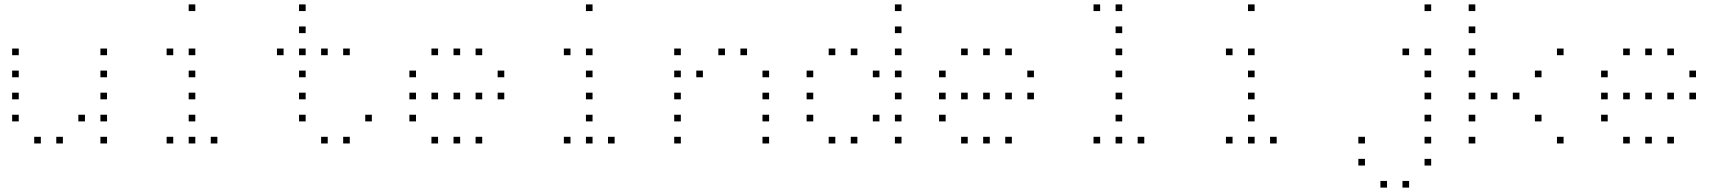

<svg xmlns="http://www.w3.org/2000/svg" viewBox="-20 -685 7840 870"><path d="M36 -465Q35 -465 35 -465Q35 -465 35 -464V-436Q35 -435 35 -435Q35 -435 36 -435H64Q65 -435 65 -435Q65 -435 65 -436V-464Q65 -465 65 -465Q65 -465 64 -465ZM436 -465Q435 -465 435 -465Q435 -465 435 -464V-436Q435 -435 435 -435Q435 -435 436 -435H464Q465 -435 465 -435Q465 -435 465 -436V-464Q465 -465 465 -465Q465 -465 464 -465ZM36 -365Q35 -365 35 -365Q35 -365 35 -364V-336Q35 -335 35 -335Q35 -335 36 -335H64Q65 -335 65 -335Q65 -335 65 -336V-364Q65 -365 65 -365Q65 -365 64 -365ZM436 -365Q435 -365 435 -365Q435 -365 435 -364V-336Q435 -335 435 -335Q435 -335 436 -335H464Q465 -335 465 -335Q465 -335 465 -336V-364Q465 -365 465 -365Q465 -365 464 -365ZM36 -265Q35 -265 35 -265Q35 -265 35 -264V-236Q35 -235 35 -235Q35 -235 36 -235H64Q65 -235 65 -235Q65 -235 65 -236V-264Q65 -265 65 -265Q65 -265 64 -265ZM436 -265Q435 -265 435 -265Q435 -265 435 -264V-236Q435 -235 435 -235Q435 -235 436 -235H464Q465 -235 465 -235Q465 -235 465 -236V-264Q465 -265 465 -265Q465 -265 464 -265ZM36 -165Q35 -165 35 -165Q35 -165 35 -164V-136Q35 -135 35 -135Q35 -135 36 -135H64Q65 -135 65 -135Q65 -135 65 -136V-164Q65 -165 65 -165Q65 -165 64 -165ZM336 -165Q335 -165 335 -165Q335 -165 335 -164V-136Q335 -135 335 -135Q335 -135 336 -135H364Q365 -135 365 -135Q365 -135 365 -136V-164Q365 -165 365 -165Q365 -165 364 -165ZM436 -165Q435 -165 435 -165Q435 -165 435 -164V-136Q435 -135 435 -135Q435 -135 436 -135H464Q465 -135 465 -135Q465 -135 465 -136V-164Q465 -165 465 -165Q465 -165 464 -165ZM136 -65Q135 -65 135 -65Q135 -65 135 -64V-36Q135 -35 135 -35Q135 -35 136 -35H164Q165 -35 165 -35Q165 -35 165 -36V-64Q165 -65 165 -65Q165 -65 164 -65ZM236 -65Q235 -65 235 -65Q235 -65 235 -64V-36Q235 -35 235 -35Q235 -35 236 -35H264Q265 -35 265 -35Q265 -35 265 -36V-64Q265 -65 265 -65Q265 -65 264 -65ZM436 -65Q435 -65 435 -65Q435 -65 435 -64V-36Q435 -35 435 -35Q435 -35 436 -35H464Q465 -35 465 -35Q465 -35 465 -36V-64Q465 -65 465 -65Q465 -65 464 -65Z M836 -665Q835 -665 835 -665Q835 -665 835 -664V-636Q835 -635 835 -635Q835 -635 836 -635H864Q865 -635 865 -635Q865 -635 865 -636V-664Q865 -665 865 -665Q865 -665 864 -665ZM736 -465Q735 -465 735 -465Q735 -465 735 -464V-436Q735 -435 735 -435Q735 -435 736 -435H764Q765 -435 765 -435Q765 -435 765 -436V-464Q765 -465 765 -465Q765 -465 764 -465ZM836 -465Q835 -465 835 -465Q835 -465 835 -464V-436Q835 -435 835 -435Q835 -435 836 -435H864Q865 -435 865 -435Q865 -435 865 -436V-464Q865 -465 865 -465Q865 -465 864 -465ZM836 -365Q835 -365 835 -365Q835 -365 835 -364V-336Q835 -335 835 -335Q835 -335 836 -335H864Q865 -335 865 -335Q865 -335 865 -336V-364Q865 -365 865 -365Q865 -365 864 -365ZM836 -265Q835 -265 835 -265Q835 -265 835 -264V-236Q835 -235 835 -235Q835 -235 836 -235H864Q865 -235 865 -235Q865 -235 865 -236V-264Q865 -265 865 -265Q865 -265 864 -265ZM836 -165Q835 -165 835 -165Q835 -165 835 -164V-136Q835 -135 835 -135Q835 -135 836 -135H864Q865 -135 865 -135Q865 -135 865 -136V-164Q865 -165 865 -165Q865 -165 864 -165ZM736 -65Q735 -65 735 -65Q735 -65 735 -64V-36Q735 -35 735 -35Q735 -35 736 -35H764Q765 -35 765 -35Q765 -35 765 -36V-64Q765 -65 765 -65Q765 -65 764 -65ZM836 -65Q835 -65 835 -65Q835 -65 835 -64V-36Q835 -35 835 -35Q835 -35 836 -35H864Q865 -35 865 -35Q865 -35 865 -36V-64Q865 -65 865 -65Q865 -65 864 -65ZM936 -65Q935 -65 935 -65Q935 -65 935 -64V-36Q935 -35 935 -35Q935 -35 936 -35H964Q965 -35 965 -35Q965 -35 965 -36V-64Q965 -65 965 -65Q965 -65 964 -65Z M1336 -665Q1335 -665 1335 -665Q1335 -665 1335 -664V-636Q1335 -635 1335 -635Q1335 -635 1336 -635H1364Q1365 -635 1365 -635Q1365 -635 1365 -636V-664Q1365 -665 1365 -665Q1365 -665 1364 -665ZM1336 -565Q1335 -565 1335 -565Q1335 -565 1335 -564V-536Q1335 -535 1335 -535Q1335 -535 1336 -535H1364Q1365 -535 1365 -535Q1365 -535 1365 -536V-564Q1365 -565 1365 -565Q1365 -565 1364 -565ZM1236 -465Q1235 -465 1235 -465Q1235 -465 1235 -464V-436Q1235 -435 1235 -435Q1235 -435 1236 -435H1264Q1265 -435 1265 -435Q1265 -435 1265 -436V-464Q1265 -465 1265 -465Q1265 -465 1264 -465ZM1336 -465Q1335 -465 1335 -465Q1335 -465 1335 -464V-436Q1335 -435 1335 -435Q1335 -435 1336 -435H1364Q1365 -435 1365 -435Q1365 -435 1365 -436V-464Q1365 -465 1365 -465Q1365 -465 1364 -465ZM1436 -465Q1435 -465 1435 -465Q1435 -465 1435 -464V-436Q1435 -435 1435 -435Q1435 -435 1436 -435H1464Q1465 -435 1465 -435Q1465 -435 1465 -436V-464Q1465 -465 1465 -465Q1465 -465 1464 -465ZM1536 -465Q1535 -465 1535 -465Q1535 -465 1535 -464V-436Q1535 -435 1535 -435Q1535 -435 1536 -435H1564Q1565 -435 1565 -435Q1565 -435 1565 -436V-464Q1565 -465 1565 -465Q1565 -465 1564 -465ZM1336 -365Q1335 -365 1335 -365Q1335 -365 1335 -364V-336Q1335 -335 1335 -335Q1335 -335 1336 -335H1364Q1365 -335 1365 -335Q1365 -335 1365 -336V-364Q1365 -365 1365 -365Q1365 -365 1364 -365ZM1336 -265Q1335 -265 1335 -265Q1335 -265 1335 -264V-236Q1335 -235 1335 -235Q1335 -235 1336 -235H1364Q1365 -235 1365 -235Q1365 -235 1365 -236V-264Q1365 -265 1365 -265Q1365 -265 1364 -265ZM1336 -165Q1335 -165 1335 -165Q1335 -165 1335 -164V-136Q1335 -135 1335 -135Q1335 -135 1336 -135H1364Q1365 -135 1365 -135Q1365 -135 1365 -136V-164Q1365 -165 1365 -165Q1365 -165 1364 -165ZM1636 -165Q1635 -165 1635 -165Q1635 -165 1635 -164V-136Q1635 -135 1635 -135Q1635 -135 1636 -135H1664Q1665 -135 1665 -135Q1665 -135 1665 -136V-164Q1665 -165 1665 -165Q1665 -165 1664 -165ZM1436 -65Q1435 -65 1435 -65Q1435 -65 1435 -64V-36Q1435 -35 1435 -35Q1435 -35 1436 -35H1464Q1465 -35 1465 -35Q1465 -35 1465 -36V-64Q1465 -65 1465 -65Q1465 -65 1464 -65ZM1536 -65Q1535 -65 1535 -65Q1535 -65 1535 -64V-36Q1535 -35 1535 -35Q1535 -35 1536 -35H1564Q1565 -35 1565 -35Q1565 -35 1565 -36V-64Q1565 -65 1565 -65Q1565 -65 1564 -65Z M1936 -465Q1935 -465 1935 -465Q1935 -465 1935 -464V-436Q1935 -435 1935 -435Q1935 -435 1936 -435H1964Q1965 -435 1965 -435Q1965 -435 1965 -436V-464Q1965 -465 1965 -465Q1965 -465 1964 -465ZM2036 -465Q2035 -465 2035 -465Q2035 -465 2035 -464V-436Q2035 -435 2035 -435Q2035 -435 2036 -435H2064Q2065 -435 2065 -435Q2065 -435 2065 -436V-464Q2065 -465 2065 -465Q2065 -465 2064 -465ZM2136 -465Q2135 -465 2135 -465Q2135 -465 2135 -464V-436Q2135 -435 2135 -435Q2135 -435 2136 -435H2164Q2165 -435 2165 -435Q2165 -435 2165 -436V-464Q2165 -465 2165 -465Q2165 -465 2164 -465ZM1836 -365Q1835 -365 1835 -365Q1835 -365 1835 -364V-336Q1835 -335 1835 -335Q1835 -335 1836 -335H1864Q1865 -335 1865 -335Q1865 -335 1865 -336V-364Q1865 -365 1865 -365Q1865 -365 1864 -365ZM2236 -365Q2235 -365 2235 -365Q2235 -365 2235 -364V-336Q2235 -335 2235 -335Q2235 -335 2236 -335H2264Q2265 -335 2265 -335Q2265 -335 2265 -336V-364Q2265 -365 2265 -365Q2265 -365 2264 -365ZM1836 -265Q1835 -265 1835 -265Q1835 -265 1835 -264V-236Q1835 -235 1835 -235Q1835 -235 1836 -235H1864Q1865 -235 1865 -235Q1865 -235 1865 -236V-264Q1865 -265 1865 -265Q1865 -265 1864 -265ZM1936 -265Q1935 -265 1935 -265Q1935 -265 1935 -264V-236Q1935 -235 1935 -235Q1935 -235 1936 -235H1964Q1965 -235 1965 -235Q1965 -235 1965 -236V-264Q1965 -265 1965 -265Q1965 -265 1964 -265ZM2036 -265Q2035 -265 2035 -265Q2035 -265 2035 -264V-236Q2035 -235 2035 -235Q2035 -235 2036 -235H2064Q2065 -235 2065 -235Q2065 -235 2065 -236V-264Q2065 -265 2065 -265Q2065 -265 2064 -265ZM2136 -265Q2135 -265 2135 -265Q2135 -265 2135 -264V-236Q2135 -235 2135 -235Q2135 -235 2136 -235H2164Q2165 -235 2165 -235Q2165 -235 2165 -236V-264Q2165 -265 2165 -265Q2165 -265 2164 -265ZM2236 -265Q2235 -265 2235 -265Q2235 -265 2235 -264V-236Q2235 -235 2235 -235Q2235 -235 2236 -235H2264Q2265 -235 2265 -235Q2265 -235 2265 -236V-264Q2265 -265 2265 -265Q2265 -265 2264 -265ZM1836 -165Q1835 -165 1835 -165Q1835 -165 1835 -164V-136Q1835 -135 1835 -135Q1835 -135 1836 -135H1864Q1865 -135 1865 -135Q1865 -135 1865 -136V-164Q1865 -165 1865 -165Q1865 -165 1864 -165ZM1936 -65Q1935 -65 1935 -65Q1935 -65 1935 -64V-36Q1935 -35 1935 -35Q1935 -35 1936 -35H1964Q1965 -35 1965 -35Q1965 -35 1965 -36V-64Q1965 -65 1965 -65Q1965 -65 1964 -65ZM2036 -65Q2035 -65 2035 -65Q2035 -65 2035 -64V-36Q2035 -35 2035 -35Q2035 -35 2036 -35H2064Q2065 -35 2065 -35Q2065 -35 2065 -36V-64Q2065 -65 2065 -65Q2065 -65 2064 -65ZM2136 -65Q2135 -65 2135 -65Q2135 -65 2135 -64V-36Q2135 -35 2135 -35Q2135 -35 2136 -35H2164Q2165 -35 2165 -35Q2165 -35 2165 -36V-64Q2165 -65 2165 -65Q2165 -65 2164 -65Z M2636 -665Q2635 -665 2635 -665Q2635 -665 2635 -664V-636Q2635 -635 2635 -635Q2635 -635 2636 -635H2664Q2665 -635 2665 -635Q2665 -635 2665 -636V-664Q2665 -665 2665 -665Q2665 -665 2664 -665ZM2536 -465Q2535 -465 2535 -465Q2535 -465 2535 -464V-436Q2535 -435 2535 -435Q2535 -435 2536 -435H2564Q2565 -435 2565 -435Q2565 -435 2565 -436V-464Q2565 -465 2565 -465Q2565 -465 2564 -465ZM2636 -465Q2635 -465 2635 -465Q2635 -465 2635 -464V-436Q2635 -435 2635 -435Q2635 -435 2636 -435H2664Q2665 -435 2665 -435Q2665 -435 2665 -436V-464Q2665 -465 2665 -465Q2665 -465 2664 -465ZM2636 -365Q2635 -365 2635 -365Q2635 -365 2635 -364V-336Q2635 -335 2635 -335Q2635 -335 2636 -335H2664Q2665 -335 2665 -335Q2665 -335 2665 -336V-364Q2665 -365 2665 -365Q2665 -365 2664 -365ZM2636 -265Q2635 -265 2635 -265Q2635 -265 2635 -264V-236Q2635 -235 2635 -235Q2635 -235 2636 -235H2664Q2665 -235 2665 -235Q2665 -235 2665 -236V-264Q2665 -265 2665 -265Q2665 -265 2664 -265ZM2636 -165Q2635 -165 2635 -165Q2635 -165 2635 -164V-136Q2635 -135 2635 -135Q2635 -135 2636 -135H2664Q2665 -135 2665 -135Q2665 -135 2665 -136V-164Q2665 -165 2665 -165Q2665 -165 2664 -165ZM2536 -65Q2535 -65 2535 -65Q2535 -65 2535 -64V-36Q2535 -35 2535 -35Q2535 -35 2536 -35H2564Q2565 -35 2565 -35Q2565 -35 2565 -36V-64Q2565 -65 2565 -65Q2565 -65 2564 -65ZM2636 -65Q2635 -65 2635 -65Q2635 -65 2635 -64V-36Q2635 -35 2635 -35Q2635 -35 2636 -35H2664Q2665 -35 2665 -35Q2665 -35 2665 -36V-64Q2665 -65 2665 -65Q2665 -65 2664 -65ZM2736 -65Q2735 -65 2735 -65Q2735 -65 2735 -64V-36Q2735 -35 2735 -35Q2735 -35 2736 -35H2764Q2765 -35 2765 -35Q2765 -35 2765 -36V-64Q2765 -65 2765 -65Q2765 -65 2764 -65Z M3036 -465Q3035 -465 3035 -465Q3035 -465 3035 -464V-436Q3035 -435 3035 -435Q3035 -435 3036 -435H3064Q3065 -435 3065 -435Q3065 -435 3065 -436V-464Q3065 -465 3065 -465Q3065 -465 3064 -465ZM3236 -465Q3235 -465 3235 -465Q3235 -465 3235 -464V-436Q3235 -435 3235 -435Q3235 -435 3236 -435H3264Q3265 -435 3265 -435Q3265 -435 3265 -436V-464Q3265 -465 3265 -465Q3265 -465 3264 -465ZM3336 -465Q3335 -465 3335 -465Q3335 -465 3335 -464V-436Q3335 -435 3335 -435Q3335 -435 3336 -435H3364Q3365 -435 3365 -435Q3365 -435 3365 -436V-464Q3365 -465 3365 -465Q3365 -465 3364 -465ZM3036 -365Q3035 -365 3035 -365Q3035 -365 3035 -364V-336Q3035 -335 3035 -335Q3035 -335 3036 -335H3064Q3065 -335 3065 -335Q3065 -335 3065 -336V-364Q3065 -365 3065 -365Q3065 -365 3064 -365ZM3136 -365Q3135 -365 3135 -365Q3135 -365 3135 -364V-336Q3135 -335 3135 -335Q3135 -335 3136 -335H3164Q3165 -335 3165 -335Q3165 -335 3165 -336V-364Q3165 -365 3165 -365Q3165 -365 3164 -365ZM3436 -365Q3435 -365 3435 -365Q3435 -365 3435 -364V-336Q3435 -335 3435 -335Q3435 -335 3436 -335H3464Q3465 -335 3465 -335Q3465 -335 3465 -336V-364Q3465 -365 3465 -365Q3465 -365 3464 -365ZM3036 -265Q3035 -265 3035 -265Q3035 -265 3035 -264V-236Q3035 -235 3035 -235Q3035 -235 3036 -235H3064Q3065 -235 3065 -235Q3065 -235 3065 -236V-264Q3065 -265 3065 -265Q3065 -265 3064 -265ZM3436 -265Q3435 -265 3435 -265Q3435 -265 3435 -264V-236Q3435 -235 3435 -235Q3435 -235 3436 -235H3464Q3465 -235 3465 -235Q3465 -235 3465 -236V-264Q3465 -265 3465 -265Q3465 -265 3464 -265ZM3036 -165Q3035 -165 3035 -165Q3035 -165 3035 -164V-136Q3035 -135 3035 -135Q3035 -135 3036 -135H3064Q3065 -135 3065 -135Q3065 -135 3065 -136V-164Q3065 -165 3065 -165Q3065 -165 3064 -165ZM3436 -165Q3435 -165 3435 -165Q3435 -165 3435 -164V-136Q3435 -135 3435 -135Q3435 -135 3436 -135H3464Q3465 -135 3465 -135Q3465 -135 3465 -136V-164Q3465 -165 3465 -165Q3465 -165 3464 -165ZM3036 -65Q3035 -65 3035 -65Q3035 -65 3035 -64V-36Q3035 -35 3035 -35Q3035 -35 3036 -35H3064Q3065 -35 3065 -35Q3065 -35 3065 -36V-64Q3065 -65 3065 -65Q3065 -65 3064 -65ZM3436 -65Q3435 -65 3435 -65Q3435 -65 3435 -64V-36Q3435 -35 3435 -35Q3435 -35 3436 -35H3464Q3465 -35 3465 -35Q3465 -35 3465 -36V-64Q3465 -65 3465 -65Q3465 -65 3464 -65Z M4036 -665Q4035 -665 4035 -665Q4035 -665 4035 -664V-636Q4035 -635 4035 -635Q4035 -635 4036 -635H4064Q4065 -635 4065 -635Q4065 -635 4065 -636V-664Q4065 -665 4065 -665Q4065 -665 4064 -665ZM4036 -565Q4035 -565 4035 -565Q4035 -565 4035 -564V-536Q4035 -535 4035 -535Q4035 -535 4036 -535H4064Q4065 -535 4065 -535Q4065 -535 4065 -536V-564Q4065 -565 4065 -565Q4065 -565 4064 -565ZM3736 -465Q3735 -465 3735 -465Q3735 -465 3735 -464V-436Q3735 -435 3735 -435Q3735 -435 3736 -435H3764Q3765 -435 3765 -435Q3765 -435 3765 -436V-464Q3765 -465 3765 -465Q3765 -465 3764 -465ZM3836 -465Q3835 -465 3835 -465Q3835 -465 3835 -464V-436Q3835 -435 3835 -435Q3835 -435 3836 -435H3864Q3865 -435 3865 -435Q3865 -435 3865 -436V-464Q3865 -465 3865 -465Q3865 -465 3864 -465ZM4036 -465Q4035 -465 4035 -465Q4035 -465 4035 -464V-436Q4035 -435 4035 -435Q4035 -435 4036 -435H4064Q4065 -435 4065 -435Q4065 -435 4065 -436V-464Q4065 -465 4065 -465Q4065 -465 4064 -465ZM3636 -365Q3635 -365 3635 -365Q3635 -365 3635 -364V-336Q3635 -335 3635 -335Q3635 -335 3636 -335H3664Q3665 -335 3665 -335Q3665 -335 3665 -336V-364Q3665 -365 3665 -365Q3665 -365 3664 -365ZM3936 -365Q3935 -365 3935 -365Q3935 -365 3935 -364V-336Q3935 -335 3935 -335Q3935 -335 3936 -335H3964Q3965 -335 3965 -335Q3965 -335 3965 -336V-364Q3965 -365 3965 -365Q3965 -365 3964 -365ZM4036 -365Q4035 -365 4035 -365Q4035 -365 4035 -364V-336Q4035 -335 4035 -335Q4035 -335 4036 -335H4064Q4065 -335 4065 -335Q4065 -335 4065 -336V-364Q4065 -365 4065 -365Q4065 -365 4064 -365ZM3636 -265Q3635 -265 3635 -265Q3635 -265 3635 -264V-236Q3635 -235 3635 -235Q3635 -235 3636 -235H3664Q3665 -235 3665 -235Q3665 -235 3665 -236V-264Q3665 -265 3665 -265Q3665 -265 3664 -265ZM4036 -265Q4035 -265 4035 -265Q4035 -265 4035 -264V-236Q4035 -235 4035 -235Q4035 -235 4036 -235H4064Q4065 -235 4065 -235Q4065 -235 4065 -236V-264Q4065 -265 4065 -265Q4065 -265 4064 -265ZM3636 -165Q3635 -165 3635 -165Q3635 -165 3635 -164V-136Q3635 -135 3635 -135Q3635 -135 3636 -135H3664Q3665 -135 3665 -135Q3665 -135 3665 -136V-164Q3665 -165 3665 -165Q3665 -165 3664 -165ZM3936 -165Q3935 -165 3935 -165Q3935 -165 3935 -164V-136Q3935 -135 3935 -135Q3935 -135 3936 -135H3964Q3965 -135 3965 -135Q3965 -135 3965 -136V-164Q3965 -165 3965 -165Q3965 -165 3964 -165ZM4036 -165Q4035 -165 4035 -165Q4035 -165 4035 -164V-136Q4035 -135 4035 -135Q4035 -135 4036 -135H4064Q4065 -135 4065 -135Q4065 -135 4065 -136V-164Q4065 -165 4065 -165Q4065 -165 4064 -165ZM3736 -65Q3735 -65 3735 -65Q3735 -65 3735 -64V-36Q3735 -35 3735 -35Q3735 -35 3736 -35H3764Q3765 -35 3765 -35Q3765 -35 3765 -36V-64Q3765 -65 3765 -65Q3765 -65 3764 -65ZM3836 -65Q3835 -65 3835 -65Q3835 -65 3835 -64V-36Q3835 -35 3835 -35Q3835 -35 3836 -35H3864Q3865 -35 3865 -35Q3865 -35 3865 -36V-64Q3865 -65 3865 -65Q3865 -65 3864 -65ZM4036 -65Q4035 -65 4035 -65Q4035 -65 4035 -64V-36Q4035 -35 4035 -35Q4035 -35 4036 -35H4064Q4065 -35 4065 -35Q4065 -35 4065 -36V-64Q4065 -65 4065 -65Q4065 -65 4064 -65Z M4336 -465Q4335 -465 4335 -465Q4335 -465 4335 -464V-436Q4335 -435 4335 -435Q4335 -435 4336 -435H4364Q4365 -435 4365 -435Q4365 -435 4365 -436V-464Q4365 -465 4365 -465Q4365 -465 4364 -465ZM4436 -465Q4435 -465 4435 -465Q4435 -465 4435 -464V-436Q4435 -435 4435 -435Q4435 -435 4436 -435H4464Q4465 -435 4465 -435Q4465 -435 4465 -436V-464Q4465 -465 4465 -465Q4465 -465 4464 -465ZM4536 -465Q4535 -465 4535 -465Q4535 -465 4535 -464V-436Q4535 -435 4535 -435Q4535 -435 4536 -435H4564Q4565 -435 4565 -435Q4565 -435 4565 -436V-464Q4565 -465 4565 -465Q4565 -465 4564 -465ZM4236 -365Q4235 -365 4235 -365Q4235 -365 4235 -364V-336Q4235 -335 4235 -335Q4235 -335 4236 -335H4264Q4265 -335 4265 -335Q4265 -335 4265 -336V-364Q4265 -365 4265 -365Q4265 -365 4264 -365ZM4636 -365Q4635 -365 4635 -365Q4635 -365 4635 -364V-336Q4635 -335 4635 -335Q4635 -335 4636 -335H4664Q4665 -335 4665 -335Q4665 -335 4665 -336V-364Q4665 -365 4665 -365Q4665 -365 4664 -365ZM4236 -265Q4235 -265 4235 -265Q4235 -265 4235 -264V-236Q4235 -235 4235 -235Q4235 -235 4236 -235H4264Q4265 -235 4265 -235Q4265 -235 4265 -236V-264Q4265 -265 4265 -265Q4265 -265 4264 -265ZM4336 -265Q4335 -265 4335 -265Q4335 -265 4335 -264V-236Q4335 -235 4335 -235Q4335 -235 4336 -235H4364Q4365 -235 4365 -235Q4365 -235 4365 -236V-264Q4365 -265 4365 -265Q4365 -265 4364 -265ZM4436 -265Q4435 -265 4435 -265Q4435 -265 4435 -264V-236Q4435 -235 4435 -235Q4435 -235 4436 -235H4464Q4465 -235 4465 -235Q4465 -235 4465 -236V-264Q4465 -265 4465 -265Q4465 -265 4464 -265ZM4536 -265Q4535 -265 4535 -265Q4535 -265 4535 -264V-236Q4535 -235 4535 -235Q4535 -235 4536 -235H4564Q4565 -235 4565 -235Q4565 -235 4565 -236V-264Q4565 -265 4565 -265Q4565 -265 4564 -265ZM4636 -265Q4635 -265 4635 -265Q4635 -265 4635 -264V-236Q4635 -235 4635 -235Q4635 -235 4636 -235H4664Q4665 -235 4665 -235Q4665 -235 4665 -236V-264Q4665 -265 4665 -265Q4665 -265 4664 -265ZM4236 -165Q4235 -165 4235 -165Q4235 -165 4235 -164V-136Q4235 -135 4235 -135Q4235 -135 4236 -135H4264Q4265 -135 4265 -135Q4265 -135 4265 -136V-164Q4265 -165 4265 -165Q4265 -165 4264 -165ZM4336 -65Q4335 -65 4335 -65Q4335 -65 4335 -64V-36Q4335 -35 4335 -35Q4335 -35 4336 -35H4364Q4365 -35 4365 -35Q4365 -35 4365 -36V-64Q4365 -65 4365 -65Q4365 -65 4364 -65ZM4436 -65Q4435 -65 4435 -65Q4435 -65 4435 -64V-36Q4435 -35 4435 -35Q4435 -35 4436 -35H4464Q4465 -35 4465 -35Q4465 -35 4465 -36V-64Q4465 -65 4465 -65Q4465 -65 4464 -65ZM4536 -65Q4535 -65 4535 -65Q4535 -65 4535 -64V-36Q4535 -35 4535 -35Q4535 -35 4536 -35H4564Q4565 -35 4565 -35Q4565 -35 4565 -36V-64Q4565 -65 4565 -65Q4565 -65 4564 -65Z M4936 -665Q4935 -665 4935 -665Q4935 -665 4935 -664V-636Q4935 -635 4935 -635Q4935 -635 4936 -635H4964Q4965 -635 4965 -635Q4965 -635 4965 -636V-664Q4965 -665 4965 -665Q4965 -665 4964 -665ZM5036 -665Q5035 -665 5035 -665Q5035 -665 5035 -664V-636Q5035 -635 5035 -635Q5035 -635 5036 -635H5064Q5065 -635 5065 -635Q5065 -635 5065 -636V-664Q5065 -665 5065 -665Q5065 -665 5064 -665ZM5036 -565Q5035 -565 5035 -565Q5035 -565 5035 -564V-536Q5035 -535 5035 -535Q5035 -535 5036 -535H5064Q5065 -535 5065 -535Q5065 -535 5065 -536V-564Q5065 -565 5065 -565Q5065 -565 5064 -565ZM5036 -465Q5035 -465 5035 -465Q5035 -465 5035 -464V-436Q5035 -435 5035 -435Q5035 -435 5036 -435H5064Q5065 -435 5065 -435Q5065 -435 5065 -436V-464Q5065 -465 5065 -465Q5065 -465 5064 -465ZM5036 -365Q5035 -365 5035 -365Q5035 -365 5035 -364V-336Q5035 -335 5035 -335Q5035 -335 5036 -335H5064Q5065 -335 5065 -335Q5065 -335 5065 -336V-364Q5065 -365 5065 -365Q5065 -365 5064 -365ZM5036 -265Q5035 -265 5035 -265Q5035 -265 5035 -264V-236Q5035 -235 5035 -235Q5035 -235 5036 -235H5064Q5065 -235 5065 -235Q5065 -235 5065 -236V-264Q5065 -265 5065 -265Q5065 -265 5064 -265ZM5036 -165Q5035 -165 5035 -165Q5035 -165 5035 -164V-136Q5035 -135 5035 -135Q5035 -135 5036 -135H5064Q5065 -135 5065 -135Q5065 -135 5065 -136V-164Q5065 -165 5065 -165Q5065 -165 5064 -165ZM4936 -65Q4935 -65 4935 -65Q4935 -65 4935 -64V-36Q4935 -35 4935 -35Q4935 -35 4936 -35H4964Q4965 -35 4965 -35Q4965 -35 4965 -36V-64Q4965 -65 4965 -65Q4965 -65 4964 -65ZM5036 -65Q5035 -65 5035 -65Q5035 -65 5035 -64V-36Q5035 -35 5035 -35Q5035 -35 5036 -35H5064Q5065 -35 5065 -35Q5065 -35 5065 -36V-64Q5065 -65 5065 -65Q5065 -65 5064 -65ZM5136 -65Q5135 -65 5135 -65Q5135 -65 5135 -64V-36Q5135 -35 5135 -35Q5135 -35 5136 -35H5164Q5165 -35 5165 -35Q5165 -35 5165 -36V-64Q5165 -65 5165 -65Q5165 -65 5164 -65Z M5636 -665Q5635 -665 5635 -665Q5635 -665 5635 -664V-636Q5635 -635 5635 -635Q5635 -635 5636 -635H5664Q5665 -635 5665 -635Q5665 -635 5665 -636V-664Q5665 -665 5665 -665Q5665 -665 5664 -665ZM5536 -465Q5535 -465 5535 -465Q5535 -465 5535 -464V-436Q5535 -435 5535 -435Q5535 -435 5536 -435H5564Q5565 -435 5565 -435Q5565 -435 5565 -436V-464Q5565 -465 5565 -465Q5565 -465 5564 -465ZM5636 -465Q5635 -465 5635 -465Q5635 -465 5635 -464V-436Q5635 -435 5635 -435Q5635 -435 5636 -435H5664Q5665 -435 5665 -435Q5665 -435 5665 -436V-464Q5665 -465 5665 -465Q5665 -465 5664 -465ZM5636 -365Q5635 -365 5635 -365Q5635 -365 5635 -364V-336Q5635 -335 5635 -335Q5635 -335 5636 -335H5664Q5665 -335 5665 -335Q5665 -335 5665 -336V-364Q5665 -365 5665 -365Q5665 -365 5664 -365ZM5636 -265Q5635 -265 5635 -265Q5635 -265 5635 -264V-236Q5635 -235 5635 -235Q5635 -235 5636 -235H5664Q5665 -235 5665 -235Q5665 -235 5665 -236V-264Q5665 -265 5665 -265Q5665 -265 5664 -265ZM5636 -165Q5635 -165 5635 -165Q5635 -165 5635 -164V-136Q5635 -135 5635 -135Q5635 -135 5636 -135H5664Q5665 -135 5665 -135Q5665 -135 5665 -136V-164Q5665 -165 5665 -165Q5665 -165 5664 -165ZM5536 -65Q5535 -65 5535 -65Q5535 -65 5535 -64V-36Q5535 -35 5535 -35Q5535 -35 5536 -35H5564Q5565 -35 5565 -35Q5565 -35 5565 -36V-64Q5565 -65 5565 -65Q5565 -65 5564 -65ZM5636 -65Q5635 -65 5635 -65Q5635 -65 5635 -64V-36Q5635 -35 5635 -35Q5635 -35 5636 -35H5664Q5665 -35 5665 -35Q5665 -35 5665 -36V-64Q5665 -65 5665 -65Q5665 -65 5664 -65ZM5736 -65Q5735 -65 5735 -65Q5735 -65 5735 -64V-36Q5735 -35 5735 -35Q5735 -35 5736 -35H5764Q5765 -35 5765 -35Q5765 -35 5765 -36V-64Q5765 -65 5765 -65Q5765 -65 5764 -65Z M6436 -665Q6435 -665 6435 -665Q6435 -665 6435 -664V-636Q6435 -635 6435 -635Q6435 -635 6436 -635H6464Q6465 -635 6465 -635Q6465 -635 6465 -636V-664Q6465 -665 6465 -665Q6465 -665 6464 -665ZM6336 -465Q6335 -465 6335 -465Q6335 -465 6335 -464V-436Q6335 -435 6335 -435Q6335 -435 6336 -435H6364Q6365 -435 6365 -435Q6365 -435 6365 -436V-464Q6365 -465 6365 -465Q6365 -465 6364 -465ZM6436 -465Q6435 -465 6435 -465Q6435 -465 6435 -464V-436Q6435 -435 6435 -435Q6435 -435 6436 -435H6464Q6465 -435 6465 -435Q6465 -435 6465 -436V-464Q6465 -465 6465 -465Q6465 -465 6464 -465ZM6436 -365Q6435 -365 6435 -365Q6435 -365 6435 -364V-336Q6435 -335 6435 -335Q6435 -335 6436 -335H6464Q6465 -335 6465 -335Q6465 -335 6465 -336V-364Q6465 -365 6465 -365Q6465 -365 6464 -365ZM6436 -265Q6435 -265 6435 -265Q6435 -265 6435 -264V-236Q6435 -235 6435 -235Q6435 -235 6436 -235H6464Q6465 -235 6465 -235Q6465 -235 6465 -236V-264Q6465 -265 6465 -265Q6465 -265 6464 -265ZM6436 -165Q6435 -165 6435 -165Q6435 -165 6435 -164V-136Q6435 -135 6435 -135Q6435 -135 6436 -135H6464Q6465 -135 6465 -135Q6465 -135 6465 -136V-164Q6465 -165 6465 -165Q6465 -165 6464 -165ZM6136 -65Q6135 -65 6135 -65Q6135 -65 6135 -64V-36Q6135 -35 6135 -35Q6135 -35 6136 -35H6164Q6165 -35 6165 -35Q6165 -35 6165 -36V-64Q6165 -65 6165 -65Q6165 -65 6164 -65ZM6436 -65Q6435 -65 6435 -65Q6435 -65 6435 -64V-36Q6435 -35 6435 -35Q6435 -35 6436 -35H6464Q6465 -35 6465 -35Q6465 -35 6465 -36V-64Q6465 -65 6465 -65Q6465 -65 6464 -65ZM6136 35Q6135 35 6135 35Q6135 35 6135 36V64Q6135 65 6135 65Q6135 65 6136 65H6164Q6165 65 6165 65Q6165 65 6165 64V36Q6165 35 6165 35Q6165 35 6164 35ZM6436 35Q6435 35 6435 35Q6435 35 6435 36V64Q6435 65 6435 65Q6435 65 6436 65H6464Q6465 65 6465 65Q6465 65 6465 64V36Q6465 35 6465 35Q6465 35 6464 35ZM6236 135Q6235 135 6235 135Q6235 135 6235 136V164Q6235 165 6235 165Q6235 165 6236 165H6264Q6265 165 6265 165Q6265 165 6265 164V136Q6265 135 6265 135Q6265 135 6264 135ZM6336 135Q6335 135 6335 135Q6335 135 6335 136V164Q6335 165 6335 165Q6335 165 6336 165H6364Q6365 165 6365 165Q6365 165 6365 164V136Q6365 135 6365 135Q6365 135 6364 135Z M6636 -665Q6635 -665 6635 -665Q6635 -665 6635 -664V-636Q6635 -635 6635 -635Q6635 -635 6636 -635H6664Q6665 -635 6665 -635Q6665 -635 6665 -636V-664Q6665 -665 6665 -665Q6665 -665 6664 -665ZM6636 -565Q6635 -565 6635 -565Q6635 -565 6635 -564V-536Q6635 -535 6635 -535Q6635 -535 6636 -535H6664Q6665 -535 6665 -535Q6665 -535 6665 -536V-564Q6665 -565 6665 -565Q6665 -565 6664 -565ZM6636 -465Q6635 -465 6635 -465Q6635 -465 6635 -464V-436Q6635 -435 6635 -435Q6635 -435 6636 -435H6664Q6665 -435 6665 -435Q6665 -435 6665 -436V-464Q6665 -465 6665 -465Q6665 -465 6664 -465ZM7036 -465Q7035 -465 7035 -465Q7035 -465 7035 -464V-436Q7035 -435 7035 -435Q7035 -435 7036 -435H7064Q7065 -435 7065 -435Q7065 -435 7065 -436V-464Q7065 -465 7065 -465Q7065 -465 7064 -465ZM6636 -365Q6635 -365 6635 -365Q6635 -365 6635 -364V-336Q6635 -335 6635 -335Q6635 -335 6636 -335H6664Q6665 -335 6665 -335Q6665 -335 6665 -336V-364Q6665 -365 6665 -365Q6665 -365 6664 -365ZM6936 -365Q6935 -365 6935 -365Q6935 -365 6935 -364V-336Q6935 -335 6935 -335Q6935 -335 6936 -335H6964Q6965 -335 6965 -335Q6965 -335 6965 -336V-364Q6965 -365 6965 -365Q6965 -365 6964 -365ZM6636 -265Q6635 -265 6635 -265Q6635 -265 6635 -264V-236Q6635 -235 6635 -235Q6635 -235 6636 -235H6664Q6665 -235 6665 -235Q6665 -235 6665 -236V-264Q6665 -265 6665 -265Q6665 -265 6664 -265ZM6736 -265Q6735 -265 6735 -265Q6735 -265 6735 -264V-236Q6735 -235 6735 -235Q6735 -235 6736 -235H6764Q6765 -235 6765 -235Q6765 -235 6765 -236V-264Q6765 -265 6765 -265Q6765 -265 6764 -265ZM6836 -265Q6835 -265 6835 -265Q6835 -265 6835 -264V-236Q6835 -235 6835 -235Q6835 -235 6836 -235H6864Q6865 -235 6865 -235Q6865 -235 6865 -236V-264Q6865 -265 6865 -265Q6865 -265 6864 -265ZM6636 -165Q6635 -165 6635 -165Q6635 -165 6635 -164V-136Q6635 -135 6635 -135Q6635 -135 6636 -135H6664Q6665 -135 6665 -135Q6665 -135 6665 -136V-164Q6665 -165 6665 -165Q6665 -165 6664 -165ZM6936 -165Q6935 -165 6935 -165Q6935 -165 6935 -164V-136Q6935 -135 6935 -135Q6935 -135 6936 -135H6964Q6965 -135 6965 -135Q6965 -135 6965 -136V-164Q6965 -165 6965 -165Q6965 -165 6964 -165ZM6636 -65Q6635 -65 6635 -65Q6635 -65 6635 -64V-36Q6635 -35 6635 -35Q6635 -35 6636 -35H6664Q6665 -35 6665 -35Q6665 -35 6665 -36V-64Q6665 -65 6665 -65Q6665 -65 6664 -65ZM7036 -65Q7035 -65 7035 -65Q7035 -65 7035 -64V-36Q7035 -35 7035 -35Q7035 -35 7036 -35H7064Q7065 -35 7065 -35Q7065 -35 7065 -36V-64Q7065 -65 7065 -65Q7065 -65 7064 -65Z M7336 -465Q7335 -465 7335 -465Q7335 -465 7335 -464V-436Q7335 -435 7335 -435Q7335 -435 7336 -435H7364Q7365 -435 7365 -435Q7365 -435 7365 -436V-464Q7365 -465 7365 -465Q7365 -465 7364 -465ZM7436 -465Q7435 -465 7435 -465Q7435 -465 7435 -464V-436Q7435 -435 7435 -435Q7435 -435 7436 -435H7464Q7465 -435 7465 -435Q7465 -435 7465 -436V-464Q7465 -465 7465 -465Q7465 -465 7464 -465ZM7536 -465Q7535 -465 7535 -465Q7535 -465 7535 -464V-436Q7535 -435 7535 -435Q7535 -435 7536 -435H7564Q7565 -435 7565 -435Q7565 -435 7565 -436V-464Q7565 -465 7565 -465Q7565 -465 7564 -465ZM7236 -365Q7235 -365 7235 -365Q7235 -365 7235 -364V-336Q7235 -335 7235 -335Q7235 -335 7236 -335H7264Q7265 -335 7265 -335Q7265 -335 7265 -336V-364Q7265 -365 7265 -365Q7265 -365 7264 -365ZM7636 -365Q7635 -365 7635 -365Q7635 -365 7635 -364V-336Q7635 -335 7635 -335Q7635 -335 7636 -335H7664Q7665 -335 7665 -335Q7665 -335 7665 -336V-364Q7665 -365 7665 -365Q7665 -365 7664 -365ZM7236 -265Q7235 -265 7235 -265Q7235 -265 7235 -264V-236Q7235 -235 7235 -235Q7235 -235 7236 -235H7264Q7265 -235 7265 -235Q7265 -235 7265 -236V-264Q7265 -265 7265 -265Q7265 -265 7264 -265ZM7336 -265Q7335 -265 7335 -265Q7335 -265 7335 -264V-236Q7335 -235 7335 -235Q7335 -235 7336 -235H7364Q7365 -235 7365 -235Q7365 -235 7365 -236V-264Q7365 -265 7365 -265Q7365 -265 7364 -265ZM7436 -265Q7435 -265 7435 -265Q7435 -265 7435 -264V-236Q7435 -235 7435 -235Q7435 -235 7436 -235H7464Q7465 -235 7465 -235Q7465 -235 7465 -236V-264Q7465 -265 7465 -265Q7465 -265 7464 -265ZM7536 -265Q7535 -265 7535 -265Q7535 -265 7535 -264V-236Q7535 -235 7535 -235Q7535 -235 7536 -235H7564Q7565 -235 7565 -235Q7565 -235 7565 -236V-264Q7565 -265 7565 -265Q7565 -265 7564 -265ZM7636 -265Q7635 -265 7635 -265Q7635 -265 7635 -264V-236Q7635 -235 7635 -235Q7635 -235 7636 -235H7664Q7665 -235 7665 -235Q7665 -235 7665 -236V-264Q7665 -265 7665 -265Q7665 -265 7664 -265ZM7236 -165Q7235 -165 7235 -165Q7235 -165 7235 -164V-136Q7235 -135 7235 -135Q7235 -135 7236 -135H7264Q7265 -135 7265 -135Q7265 -135 7265 -136V-164Q7265 -165 7265 -165Q7265 -165 7264 -165ZM7336 -65Q7335 -65 7335 -65Q7335 -65 7335 -64V-36Q7335 -35 7335 -35Q7335 -35 7336 -35H7364Q7365 -35 7365 -35Q7365 -35 7365 -36V-64Q7365 -65 7365 -65Q7365 -65 7364 -65ZM7436 -65Q7435 -65 7435 -65Q7435 -65 7435 -64V-36Q7435 -35 7435 -35Q7435 -35 7436 -35H7464Q7465 -35 7465 -35Q7465 -35 7465 -36V-64Q7465 -65 7465 -65Q7465 -65 7464 -65ZM7536 -65Q7535 -65 7535 -65Q7535 -65 7535 -64V-36Q7535 -35 7535 -35Q7535 -35 7536 -35H7564Q7565 -35 7565 -35Q7565 -35 7565 -36V-64Q7565 -65 7565 -65Q7565 -65 7564 -65Z"/></svg>

Font: Doto Black Thin
Style: Regular
Weight: 250
Monospace: yes
Version: Version 1.000